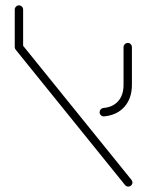

<svg xmlns="http://www.w3.org/2000/svg" viewBox="-20 -680 540 704"><path d="M438.5 -1.5 37.8 -497.4Q34.1 -501.9 34.1 -507Q34.1 -513.3 38.7 -517.8Q43.3 -522.2 49.6 -522.2Q56.7 -522.2 61.1 -516.7L461.9 -20.7Q465.6 -16.3 465.6 -11.1Q465.6 -4.8 461.1 -0.4Q456.7 4.1 450.4 4.1Q443 4.1 438.5 -1.5ZM345.2 -268.5Q345.2 -274.4 349.1 -278.9Q353 -283.3 358.9 -284.1Q394.1 -287 413.5 -309.3Q433 -331.5 433 -369.3V-507Q433 -513.3 437.6 -518Q442.2 -522.6 448.5 -522.6Q454.8 -522.6 459.3 -518Q463.7 -513.3 463.7 -507V-369.3Q463.7 -319.6 436.5 -288.7Q409.3 -257.8 362.2 -253.3Q355.6 -252.6 350.4 -257Q345.2 -261.5 345.2 -268.5ZM49.6 -660.4Q55.9 -660.4 60.4 -655.7Q64.8 -651.1 64.8 -644.8V-507H34.1V-644.8Q34.1 -651.1 38.7 -655.7Q43.3 -660.4 49.6 -660.4Z"/></svg>

Font: 26F Galaxy Hebrew Ultra Light
Style: Regular
Weight: 200
Designer: C₂₉H₂₅N₃O₅
Version: Version 1.000